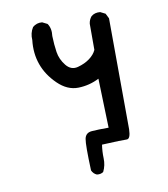

<svg xmlns="http://www.w3.org/2000/svg" viewBox="-72 -553 645 735"><g transform="rotate(-10 250.0 -185.5)"><path d="M246.1 119.1Q232.4 113.3 226.6 99.6Q222.7 0 227.1 -22.9Q231.4 -45.9 255.4 -47.9Q279.3 -49.8 321.3 -49.8L315.4 -241.2Q277.3 -221.7 234.4 -220.7Q191.4 -219.7 154.3 -255.9Q117.2 -292 101.6 -335.9Q85.9 -379.9 91.8 -430.7Q89.8 -458 103.5 -479.5Q119.1 -493.2 140.6 -491.2L160.2 -481.4Q173.8 -461.9 169.9 -432.6Q170.9 -398.4 175.3 -369.6Q179.7 -340.8 199.2 -316.4Q218.8 -292 246.1 -299.3Q273.4 -306.6 292.5 -320.8Q311.5 -335 319.3 -352.5V-454.1Q321.3 -469.7 331.1 -481.4Q344.7 -493.2 366.2 -491.2L385.7 -481.4L395.5 -461.9L397.5 -30.3Q396.5 7.8 381.3 6.8Q366.2 5.9 285.2 9.8Q281.2 35.2 282.2 62.5Q283.2 89.8 271.5 113.3Q261.7 121.1 246.1 119.1Z"/></g></svg>

Font: JasonHandwriting4
Style: Regular
Weight: 400
Version: Version 1.01.21